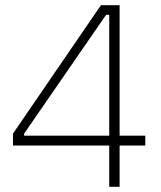

<svg xmlns="http://www.w3.org/2000/svg" viewBox="-20 -720 620 740"><path d="M401 0H441V-159H540V-197H441V-700H369L30 -205V-159H401ZM73 -197V-205L389 -663H401V-197Z"/></svg>

Font: Fixel Text ExtraLight
Style: Regular
Weight: 200
Width: 4
Designer: AlfaBravo + MacPaw
Foundry: Kyrylo Tkachov, Marchela Mozhyna, Serhii Makarenko, Maria Weinstein, Zakhar Kryvoshyya
Version: Version 1.211